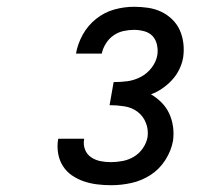

<svg xmlns="http://www.w3.org/2000/svg" viewBox="-20 -863 640 566"><path d="M308 -317Q287 -317 266.5 -319.5Q246 -322 227 -328.5Q208 -335 192 -346Q176 -357 165.5 -373.5Q155 -390 151.5 -410Q148 -430 151 -451L152 -454H228V-453Q225 -437 230.5 -422.5Q236 -408 248.5 -399.5Q261 -391 276 -388Q291 -385 307 -385Q324 -385 342 -388.5Q360 -392 375.5 -401.5Q391 -411 401.5 -426.5Q412 -442 415 -459Q418 -481 410 -501Q402 -521 385.5 -533.5Q369 -546 347 -549.5Q325 -553 303 -553L315 -621Q335 -621 355 -623.5Q375 -626 394.5 -636Q414 -646 427.5 -664Q441 -682 444 -702Q446 -717 442.5 -732Q439 -747 429.5 -757Q420 -767 405 -771Q390 -775 375 -775Q360 -775 344 -771.5Q328 -768 314.5 -758.5Q301 -749 292 -734.5Q283 -720 280 -705H204Q209 -734 224 -761Q239 -788 263.5 -807.5Q288 -827 317 -835Q346 -843 375 -843Q396 -843 416.5 -840Q437 -837 455 -828.5Q473 -820 487.5 -806Q502 -792 510 -774Q518 -756 520.5 -735.5Q523 -715 520 -694Q517 -676 508.5 -658.5Q500 -641 487 -627Q474 -613 458 -602Q442 -591 425 -585Q442 -575 456 -561Q470 -547 478.5 -529Q487 -511 490 -490Q493 -469 490 -448Q485 -419 467.5 -391.5Q450 -364 423.5 -347Q397 -330 367 -323.5Q337 -317 308 -317Z"/></svg>

Font: Iosevka Etoile
Style: Italic
Weight: 400
Italic angle: -9°
Designer: Belleve Invis
Foundry: Belleve Invis
Version: Version 22.1.2; ttfautohint (v1.8.4)